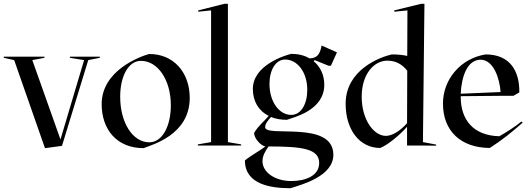

<svg xmlns="http://www.w3.org/2000/svg" viewBox="-34 -770 2806 1016"><path d="M294 2 433 -452 494 -464V-470H336V-464L411 -452L286 -32L137 -452L201 -464V-470H-14V-464L41 -452L204 14L293 2Z M726 14C769 -4 970 -55 970 -252C970 -389 882 -486 754 -484C708 -471 504 -398 504 -219C504 -86 583 14 726 14ZM756 -17C668 -17 602 -121 602 -258C602 -368 646 -448 712 -448C801 -448 870 -347 870 -213C870 -102 825 -17 756 -17Z M1013 0H1242V-6L1172 -18V-750H1154L1015 -715V-708L1083 -715V-18L1013 -6Z M1484 -136C1518 -149 1682 -184 1682 -322C1682 -373 1661 -417 1626 -446L1631 -452L1705 -422H1717L1749 -493L1668 -529C1658 -477 1641 -463 1604 -461C1577 -477 1544 -485 1507 -485C1470 -476 1304 -424 1304 -299C1304 -236 1333 -184 1388 -157C1366 -130 1332 -104 1311 -67C1310 -37 1347 1 1370 5C1340 29 1296 51 1262 79C1262 207 1401 226 1503 226C1563 207 1730 163 1730 49C1730 -136 1369 -40 1369 -97C1369 -114 1383 -132 1400 -151C1424 -141 1452 -136 1484 -136ZM1507 -162C1442 -162 1392 -233 1392 -326C1392 -400 1425 -455 1475 -455C1540 -455 1592 -387 1592 -295C1592 -219 1559 -162 1507 -162ZM1355 83C1355 57 1367 33 1387 5C1561 5 1655 16 1655 92C1655 161 1582 188 1507 188C1423 188 1355 143 1355 83Z M2120 0H2194L2274 1V-5L2204 -18L2212 -750H2195L2052 -715L2053 -708L2122 -715L2121 -474C2100 -479 2073 -482 2039 -482C1977 -468 1795 -401 1795 -221C1795 -84 1868 13 1978 13C2016 -2 2076 -50 2120 -99ZM1880 -258C1880 -377 1944 -449 2016 -449C2058 -449 2092 -432 2121 -396L2120 -118C2085 -79 2043 -51 2008 -51C1945 -51 1880 -135 1880 -258Z M2616 -263H2683L2714 -281C2716 -391 2667 -482 2536 -482C2406 -462 2310 -352 2310 -222C2310 -77 2404 12 2558 13C2625 -30 2676 -72 2732 -121L2725 -127C2699 -104 2636 -64 2608 -49C2470 -53 2404 -136 2404 -258V-261ZM2404 -274C2408 -365 2439 -454 2509 -454C2577 -454 2610 -356 2615 -283Z"/></svg>

Font: Mazius Display
Style: Regular
Weight: 400
Designer: Alberto Casagrande & Collletttivo
Foundry: Collletttivo
Version: Version 2.000;Glyphs 3.2 (3217)